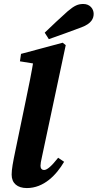

<svg xmlns="http://www.w3.org/2000/svg" viewBox="-20 -935 493 970"><path d="M115.6 15.1C201.6 15.1 264.5 -50.7 303.9 -117.6L273.8 -138C240.9 -96.3 218.4 -76.1 202.4 -76.1C192.3 -76.1 184.6 -83.3 184.6 -96.9C184.6 -106.9 186.9 -120.7 191.4 -139.9L312.1 -706.9L296.8 -719.2L86.2 -662.8L80.7 -625.2L205.6 -605L150.8 -638.9C139.6 -567.7 124.5 -495.4 109.8 -425L57.8 -174.3C45.4 -115 38.8 -79.8 38.8 -52.9C38.8 -8.9 68.1 15.1 115.6 15.1ZM205.9 -770 226.7 -737.2C281.8 -756.4 337.1 -776.6 392.1 -797.2C442.9 -816.3 453.2 -842.4 453.2 -865.1C453.2 -890.4 434.1 -914.9 401.2 -914.9C374 -914.9 356.2 -907 321.7 -877.9C282.3 -843 243.9 -806.3 205.9 -770Z"/></svg>

Font: Source Serif 4 Variable
Style: Italic
Weight: 400
Italic angle: -12°
Designer: Frank Grießhammer
Foundry: Adobe Systems Incorporated
Version: Version 4.004;hotconv 1.0.116;makeotfexe 2.5.65601